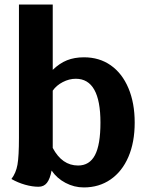

<svg xmlns="http://www.w3.org/2000/svg" viewBox="-20 -811 650 841"><path d="M570 -274Q570 -188 542.5 -124Q515 -60 464.5 -25Q414 10 347 10Q305 10 267 -10Q229 -30 206 -64Q199 -27 185.5 -10Q172 7 149 7Q121 7 89.5 -2Q58 -11 30 -27Q50 -53 56.5 -89.5Q63 -126 63 -207V-791H211V-505Q241 -534 273.5 -547Q306 -560 348 -560Q415 -560 465 -525Q515 -490 542.5 -425Q570 -360 570 -274ZM420 -274Q420 -466 312 -466Q283 -466 255 -451.5Q227 -437 211 -414V-163Q252 -86 322 -86Q372 -86 396 -131.5Q420 -177 420 -274Z"/></svg>

Font: Krub
Style: Bold
Weight: 700
Version: Version 1.000; ttfautohint (v1.6)